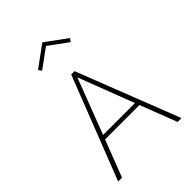

<svg xmlns="http://www.w3.org/2000/svg" viewBox="-315 -1304 1455 1455"><g transform="rotate(-45 413.0 -576.0)"><path d="M73.5 0H115L229 -295.5H597.5L711.5 0H753L431 -825H395.5ZM242.5 -330 413 -776.5 584 -330ZM260 -1001 413 -1113 566 -1001 584.5 -1026.5 413 -1152 241.5 -1026.5Z"/></g></svg>

Font: Spartan ExtraLight
Style: Regular
Weight: 200
Designer: Matt Bailey, Mirko Velimirovic
Foundry: Matt Bailey
Version: Version 1.003; ttfautohint (v1.8.3)